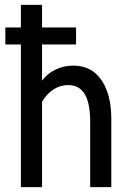

<svg xmlns="http://www.w3.org/2000/svg" viewBox="-20 -770 523 790"><path d="M438 -280V0H351V-269Q351 -346 328.5 -383Q306 -420 261 -420Q228 -420 200 -402Q172 -384 153 -351V0H66V-587H2V-657H66V-750H153V-657H293V-587H153V-438Q174 -467 208 -483.5Q242 -500 281 -500Q357 -500 397.5 -440.5Q438 -381 438 -280Z"/></svg>

Font: Cabin Condensed
Style: Regular
Weight: 400
Width: 3
Designer: Pablo Impallari
Foundry: Pablo Impallari. http://www.impallari.com Igino Marini. http://www.ikern.com
Version: Version 2.200